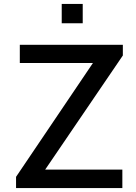

<svg xmlns="http://www.w3.org/2000/svg" viewBox="-20 -949 686 969"><path d="M61 0V-56.5L449 -631H80V-723H600V-669L208 -93H597.5V0ZM291.5 -831.5V-929H397.5V-831.5Z"/></svg>

Font: Public Sans Thin Medium
Style: Regular
Weight: 500
Version: Version 2.001